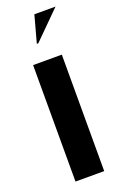

<svg xmlns="http://www.w3.org/2000/svg" viewBox="-136 -725 484 767"><g transform="rotate(-20 106.0 -342.0)"><path d="M94.2 -569.8H87.9L119.1 -684.1H209ZM44.9 -495.1H167V0H44.9Z"/></g></svg>

Font: Moniqa Black Display
Style: Regular
Weight: 900
Designer: Rajesh Rajput
Foundry: Rajesh Rajput
Version: Version 1.000